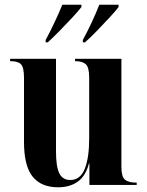

<svg xmlns="http://www.w3.org/2000/svg" viewBox="-20 -786 624 816"><path d="M227 10Q155 10 118.5 -35.5Q82 -81 82 -183V-455Q82 -499 69.5 -512.5Q57 -526 26 -526H23V-536H218V-142Q218 -78 232 -49.5Q246 -21 279 -21Q321 -21 340 -68Q359 -115 359 -197V-457Q359 -500 344.5 -513Q330 -526 301 -526H299V-536H496V-76Q496 -35 511 -22.5Q526 -10 557 -10H561V0H360V-91H358Q344 -38 310.5 -14Q277 10 227 10ZM174 -616Q193 -651 212 -691.5Q231 -732 245 -766H326V-756Q313 -739 287 -711Q261 -683 232.5 -654Q204 -625 183 -606H174ZM332 -616Q351 -651 370 -691.5Q389 -732 402 -766H484V-756Q471 -739 445 -711Q419 -683 391 -654Q363 -625 341 -606H332Z"/></svg>

Font: Noto Serif Display Condensed
Style: Bold
Weight: 700
Width: 3
Designer: Monotype Design Team
Foundry: Monotype Imaging Inc.
Version: Version 2.009